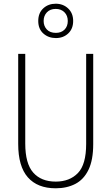

<svg xmlns="http://www.w3.org/2000/svg" viewBox="-20 -1004 600 1034"><path d="M482 -228Q482 -142 456.5 -89.5Q431 -37 385.5 -13.5Q340 10 280 10Q182 10 130 -49Q78 -108 78 -229V-714H116V-231Q116 -123 159 -74.5Q202 -26 280 -26Q355 -26 399.5 -72Q444 -118 444 -229V-714H482ZM281 -799Q241 -799 213.5 -823.5Q186 -848 186 -891Q186 -934 213 -959Q240 -984 280 -984Q320 -984 347 -958.5Q374 -933 374 -891Q374 -849 347.5 -824Q321 -799 281 -799ZM281 -827Q310 -827 327.5 -844.5Q345 -862 345 -891Q345 -920 327 -938Q309 -956 280 -956Q250 -956 232.5 -937.5Q215 -919 215 -891Q215 -864 232 -845.5Q249 -827 281 -827Z"/></svg>

Font: Noto Sans Sinhala Condensed ExtraLight
Style: Regular
Weight: 200
Width: 3
Designer: Jelle Bosma - Monotype Design Team
Foundry: Monotype Imaging Inc.
Version: Version 2.006; ttfautohint (v1.8.4.7-5d5b)